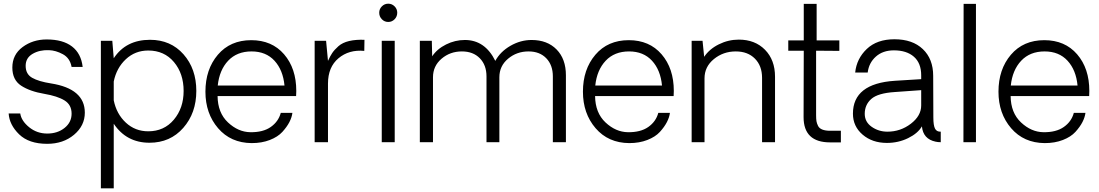

<svg xmlns="http://www.w3.org/2000/svg" viewBox="-20 -771 5959 1041"><path d="M235.8 8.8Q136.7 8.8 83.7 -42.7Q30.8 -94.2 26.9 -155.8H89.8Q95.7 -115.7 137.9 -81.3Q180.2 -46.9 236.1 -46.9Q292 -46.9 330.1 -77.4Q368.2 -107.9 368.2 -154.8Q368.2 -202.6 330.1 -226.3Q292 -250 220.2 -262.2Q142.1 -275.4 94.5 -306.6Q46.9 -337.9 46.9 -404.8Q46.9 -474.6 102.5 -515.9Q158.2 -557.1 232.9 -557.1Q320.8 -557.1 370.4 -519Q419.9 -481 428.2 -408.2H368.2Q359.4 -456.1 320.8 -477.1Q282.2 -498 245.1 -499Q194.3 -501 156.7 -479Q119.1 -457 119.1 -414.1Q119.1 -369.1 154.5 -349.1Q189.9 -329.1 255.9 -318.8Q439.9 -290 439.9 -160.2Q439.9 -89.4 381.3 -40.3Q322.8 8.8 235.8 8.8Z M793.5 -555.2Q905.3 -555.2 974.9 -476.6Q1044.4 -397.9 1044.4 -278.1Q1044.4 -158.2 973.6 -77.6Q902.8 2.9 790.5 2.9Q665.5 2.9 596.7 -100.1V250H526.9V-549.8H588.9L596.7 -455.1Q662.6 -555.2 793.5 -555.2ZM783.7 -59.1Q869.6 -59.1 922.6 -122.1Q975.6 -185.1 975.6 -277.8Q975.6 -372.1 923.1 -434.6Q870.6 -497.1 783.7 -497.1Q712.9 -497.1 662.4 -450Q611.8 -402.8 596.7 -329.1V-227.1Q611.8 -152.8 662.4 -106Q712.9 -59.1 783.7 -59.1Z M1586.4 -277.8Q1586.4 -259.8 1585.4 -250H1159.7Q1160.6 -159.2 1216.1 -107.2Q1271.5 -55.2 1337.4 -54.2Q1406.2 -53.2 1448 -82.5Q1489.7 -111.8 1502.4 -159.2H1565.4Q1562.5 -135.3 1549.1 -109.1Q1535.6 -83 1511 -55.9Q1486.3 -28.8 1442.9 -12Q1399.4 4.9 1344.7 4.9Q1231 3.9 1162.4 -75.9Q1093.8 -155.8 1093.8 -273.9Q1093.8 -395 1161.1 -474.1Q1228.5 -553.2 1342.3 -553.2Q1454.1 -553.2 1520.3 -476.6Q1586.4 -399.9 1586.4 -277.8ZM1343.8 -492.2Q1264.6 -492.2 1217 -441.7Q1169.4 -391.1 1160.6 -307.1H1522.5Q1514.6 -391.1 1468.3 -441.7Q1421.9 -492.2 1343.8 -492.2Z M1956.1 -555.2 1955.1 -495.1Q1872.1 -502.9 1815.2 -455.1Q1758.3 -407.2 1758.3 -317.9V0H1686V-549.8H1748L1758.3 -440.9Q1769.5 -465.8 1781.2 -483.4Q1793 -501 1814.9 -520.5Q1836.9 -540 1873 -548.6Q1909.2 -557.1 1956.1 -555.2Z M2036.1 -702.1Q2036.1 -722.2 2050.5 -736.6Q2064.9 -751 2085 -751Q2105 -751 2119.4 -736.6Q2133.8 -722.2 2133.8 -702.1Q2133.8 -681.2 2119.4 -666.5Q2105 -651.9 2085 -651.9Q2064.9 -651.9 2050.5 -666.5Q2036.1 -681.2 2036.1 -702.1ZM2049.8 -549.8H2120.1V0H2049.8Z M2862.3 -554.2Q2947.3 -554.2 2997.8 -502.7Q3048.3 -451.2 3048.3 -362.8V0H2977.5V-356.9Q2977.5 -418 2941.9 -455.1Q2906.2 -492.2 2845.7 -492.2Q2781.7 -492.2 2734.6 -452.6Q2687.5 -413.1 2687.5 -352.1V0H2617.7V-356.9Q2617.7 -418 2581.5 -455.1Q2545.4 -492.2 2484.4 -492.2Q2420.4 -492.2 2374 -452.6Q2327.6 -413.1 2327.6 -352.1V0H2256.3V-549.8H2321.3L2323.2 -465.8Q2350.1 -505.9 2398.7 -530Q2447.3 -554.2 2500.5 -554.2Q2609.4 -554.2 2665.5 -440.9Q2692.4 -490.7 2747.3 -522.5Q2802.2 -554.2 2862.3 -554.2Z M3633.3 -277.8Q3633.3 -259.8 3632.3 -250H3206.5Q3207.5 -159.2 3262.9 -107.2Q3318.4 -55.2 3384.3 -54.2Q3453.1 -53.2 3494.9 -82.5Q3536.6 -111.8 3549.3 -159.2H3612.3Q3609.4 -135.3 3595.9 -109.1Q3582.5 -83 3557.9 -55.9Q3533.2 -28.8 3489.7 -12Q3446.3 4.9 3391.6 4.9Q3277.8 3.9 3209.2 -75.9Q3140.6 -155.8 3140.6 -273.9Q3140.6 -395 3208 -474.1Q3275.4 -553.2 3389.2 -553.2Q3501 -553.2 3567.1 -476.6Q3633.3 -399.9 3633.3 -277.8ZM3390.6 -492.2Q3311.5 -492.2 3263.9 -441.7Q3216.3 -391.1 3207.5 -307.1H3569.3Q3561.5 -391.1 3515.1 -441.7Q3468.8 -492.2 3390.6 -492.2Z M3985.8 -556.2Q4073.7 -556.2 4127.9 -501Q4182.1 -445.8 4182.1 -355V0H4111.8V-349.1Q4111.8 -414.1 4073 -453.1Q4034.2 -492.2 3969.2 -492.2Q3901.4 -492.2 3850.6 -450.7Q3799.8 -409.2 3799.8 -346.2V0H3730V-549.8H3789.1L3797.9 -462.9Q3825.7 -504.9 3877.2 -530.5Q3928.7 -556.2 3985.8 -556.2Z M4481 1Q4336.9 1 4336.9 -136.2L4337.9 -496.1H4253.9V-551.8H4337.9V-750H4407.7V-551.8H4530.8V-495.1L4404.8 -496.1V-146Q4404.8 -126 4406.7 -114Q4408.7 -102.1 4415.3 -88.6Q4421.9 -75.2 4438.5 -68.6Q4455.1 -62 4481 -62H4539.1V1Z M4788.6 3.9Q4709.5 3.9 4657 -41Q4604.5 -85.9 4604.5 -154.8Q4604.5 -317.9 4831.5 -333L4974.6 -341.8V-362.8Q4974.6 -428.7 4935.1 -463.4Q4895.5 -498 4826.7 -498Q4766.6 -498 4728.8 -464.1Q4690.9 -430.2 4684.6 -377.9H4616.7Q4624.5 -453.1 4679.7 -505.6Q4734.9 -558.1 4829.6 -558.1Q4927.7 -558.1 4983.6 -504.6Q5039.6 -451.2 5039.6 -359.9L5040.5 -134.8Q5040.5 -90.8 5049.6 -73.5Q5058.6 -56.2 5080.6 -57.1V0Q5065.4 0 5052.7 -2.9Q4984.9 -17.1 4978.5 -85.9Q4956.5 -47.9 4903.6 -22Q4850.6 3.9 4788.6 3.9ZM4791.5 -57.1Q4862.3 -57.1 4918.5 -100.1Q4974.6 -143.1 4974.6 -199.2V-282.2L4831.5 -272Q4739.7 -266.1 4704.1 -234.6Q4668.5 -203.1 4668.5 -153.8Q4668.5 -109.9 4706.1 -83.5Q4743.7 -57.1 4791.5 -57.1Z M5203.6 0 5204.6 -750H5271.5V0Z M5886.2 -277.8Q5886.2 -259.8 5885.3 -250H5459.5Q5460.4 -159.2 5515.9 -107.2Q5571.3 -55.2 5637.2 -54.2Q5706.1 -53.2 5747.8 -82.5Q5789.6 -111.8 5802.2 -159.2H5865.2Q5862.3 -135.3 5848.9 -109.1Q5835.4 -83 5810.8 -55.9Q5786.1 -28.8 5742.7 -12Q5699.2 4.9 5644.5 4.9Q5530.8 3.9 5462.2 -75.9Q5393.6 -155.8 5393.6 -273.9Q5393.6 -395 5460.9 -474.1Q5528.3 -553.2 5642.1 -553.2Q5753.9 -553.2 5820.1 -476.6Q5886.2 -399.9 5886.2 -277.8ZM5643.6 -492.2Q5564.5 -492.2 5516.8 -441.7Q5469.2 -391.1 5460.4 -307.1H5822.3Q5814.5 -391.1 5768.1 -441.7Q5721.7 -492.2 5643.6 -492.2Z"/></svg>

Font: Oakes Grotesk
Style: Light
Weight: 300
Designer: Samuel Oakes
Foundry: Samuel Oakes
Version: Version 1.0 | wf-rip DC20170320